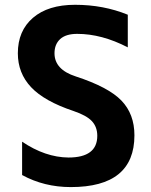

<svg xmlns="http://www.w3.org/2000/svg" viewBox="-20 -761 622 793"><path d="M507.8 -565.4Q400.4 -621.1 298.8 -621.1Q252 -621.1 228.5 -599.6Q205.1 -578.1 205.1 -541Q205.1 -473.6 293 -445.3Q427.7 -401.4 481.4 -345.7Q535.2 -290 535.2 -202.1Q535.2 11.7 272.5 11.7Q162.1 11.7 71.3 -38.1V-175.8Q167 -111.3 262.7 -110.4Q381.8 -110.4 381.8 -200.2Q381.8 -236.3 359.9 -260.3Q337.9 -284.2 283.2 -302.7Q163.1 -342.8 108.4 -400.9Q53.7 -459 53.7 -541Q53.7 -633.8 116.2 -687.5Q178.7 -741.2 290 -741.2Q407.2 -741.2 507.8 -700.2Z"/></svg>

Font: Gen Shin Gothic Bold
Style: Bold
Weight: 700
Designer: [Source Han Sans]
Ryoko NISHIZUKA  (kana & ideographs); Paul D. Hunt (Latin, Greek & Cyrillic); Wenlong ZHANG  (bopomofo
Version: Version 1.002.20150607